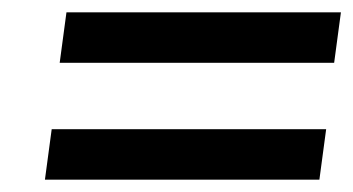

<svg xmlns="http://www.w3.org/2000/svg" viewBox="-20 -440 574 312"><path d="M510 -230H64L53 -148H499ZM534 -420H88L77 -338H523Z"/></svg>

Font: Charger
Style: BdIt
Weight: 400
Designer: Jasper
Foundry: Cannot Into Space Fonts
Version: Version 0.98